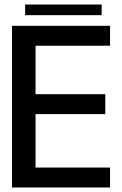

<svg xmlns="http://www.w3.org/2000/svg" viewBox="-20 -828 539 848"><path d="M445 -324H137V-88H466V0H33V-714H466V-626H137V-412H445ZM429 -761H91V-808H429Z"/></svg>

Font: Non Bureau
Style: Regular
Weight: 400
Designer: Jona Saucedo
Foundry: Non Foundry
Version: Version 1.000; ttfautohint (v1.8.4)